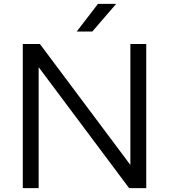

<svg xmlns="http://www.w3.org/2000/svg" viewBox="-20 -966 868 986"><path d="M649.5 -740H731V0H643L178.5 -621V0H97V-740H185L649.5 -119ZM374 -804 483 -946H576.5L454 -804Z"/></svg>

Font: Encode Sans Expanded
Style: Regular
Weight: 400
Width: 7
Designer: Multiple Designers
Foundry: Impallari Type
Version: Version 2.000